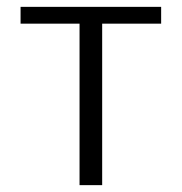

<svg xmlns="http://www.w3.org/2000/svg" viewBox="-20 -540 530 560"><path d="M212 0V-471H40V-520H450V-471H278V0Z"/></svg>

Font: Murecho Light
Style: Regular
Weight: 300
Designer: Neil Summerour
Foundry: Positype
Version: Version 1.010; ttfautohint (v1.8.3)